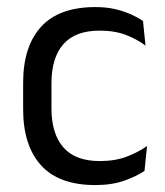

<svg xmlns="http://www.w3.org/2000/svg" viewBox="-20 -520 474 551"><path d="M253.8 11.1Q148.9 11.1 97.7 -45.7Q46.4 -102.4 46.4 -206.6V-282.3Q46.4 -386.8 97.9 -443.2Q149.3 -499.7 253.8 -499.7Q284.9 -499.7 310.4 -493.8Q336 -487.8 356.2 -478.7Q376.4 -469.5 390.4 -459.7L397.6 -389.1Q373.8 -407.1 341.7 -419.6Q309.6 -432.1 265.9 -432.1Q196.1 -432.1 161.9 -393.2Q127.7 -354.4 127.7 -280.7V-208.7Q127.7 -136.1 161.9 -97Q196.1 -57.8 266.2 -57.8Q310.8 -57.8 343.7 -70.5Q376.6 -83.1 402 -100.9L394.7 -29.5Q372.4 -14.4 337 -1.7Q301.6 11.1 253.8 11.1Z"/></svg>

Font: Anek Latin Medium
Style: Regular
Weight: 500
Designer: Yesha Goshar
Foundry: Ek Type
Version: Version 1.003